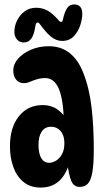

<svg xmlns="http://www.w3.org/2000/svg" viewBox="-20 -835 494 868"><path d="M340 10Q314 10 302.5 -16.5Q291 -43 284 -101L293 -96Q260 13 164 13Q117 13 86 -12.5Q55 -38 40 -80.5Q25 -123 25 -173Q25 -259 65.5 -309.5Q106 -360 173 -360Q211 -360 238.5 -341Q266 -322 286 -288L269 -290Q265 -394 244 -438Q223 -482 185 -482Q164 -482 146.5 -476.5Q129 -471 115 -465Q101 -459 88 -459Q66 -459 53 -475Q40 -491 40 -516Q40 -545 62 -570Q84 -595 120.5 -610.5Q157 -626 200 -626Q256 -626 294.5 -595.5Q333 -565 356 -507Q384 -437 394 -349Q404 -261 404 -161Q404 -93 397.5 -56Q391 -19 377 -4.5Q363 10 340 10ZM202 -99Q217 -99 233 -108.5Q249 -118 260 -137.5Q271 -157 271 -187Q271 -213 262.5 -229.5Q254 -246 240.5 -254Q227 -262 211 -262Q183 -262 168.5 -240Q154 -218 154 -181Q154 -141 166.5 -120Q179 -99 202 -99ZM143 -800Q172 -800 196 -786.5Q220 -773 246 -742Q252 -735 257 -736Q262 -737 264 -744Q271 -779 282.5 -797Q294 -815 315 -815Q352 -815 352 -772Q352 -750 343 -721.5Q334 -693 314 -671.5Q294 -650 261 -650Q233 -650 209.5 -670Q186 -690 161 -725Q155 -734 148.5 -733Q142 -732 140 -717Q134 -678 121.5 -660.5Q109 -643 87 -643Q68 -643 56.5 -657Q45 -671 45 -690Q45 -718 57.5 -743Q70 -768 92 -784Q114 -800 143 -800Z"/></svg>

Font: DynaPuff Condensed
Style: Regular
Weight: 400
Width: 3
Designer: Toshi Omagari, Jennifer Daniel
Foundry: Google Fonts
Version: Version 2.000